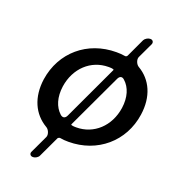

<svg xmlns="http://www.w3.org/2000/svg" viewBox="-145 -774 923 1030"><g transform="rotate(20 316.0 -259.5)"><path d="M538 -665H534C523 -665 507 -655 502 -645L453 -540C451 -535 446 -532 441 -532C425 -535 408 -536 390 -536C225 -536 97 -427 73 -266C58 -159 96 -75 173 -30C188 -22 199 4 192 20L144 122C138 134 146 146 159 146H163C174 146 190 136 194 126L250 7C252 3 258 0 263 0C278 3 295 4 312 4C476 4 605 -106 628 -266C644 -374 605 -458 530 -502C515 -510 504 -536 511 -552L553 -641C558 -653 551 -665 538 -665ZM182 -265C198 -373 277 -447 377 -447C384 -447 411 -447 407 -440L261 -128C253 -110 239 -105 224 -118C189 -150 173 -201 182 -265ZM325 -83C318 -83 291 -83 295 -90L442 -403C450 -420 464 -425 478 -411C513 -380 529 -328 520 -265C504 -156 424 -83 325 -83Z"/></g></svg>

Font: Trueno
Style: RoundIt
Weight: 400
Designer: Julieta Ulanovsky, Jasper
Foundry: Julieta Ulanovsky, Cannot Into Space Fonts
Version: Version 3.001